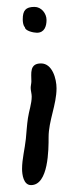

<svg xmlns="http://www.w3.org/2000/svg" viewBox="-20 -657 184 557"><path d="M87 -562C109 -562 115 -581 115 -599C115 -618 100 -637 80 -637C54 -637 46 -626 46 -601C46 -594 47 -585 51 -579H52C52 -567 78 -562 87 -562ZM44 -167C44 -151 48 -120 70 -120C121 -120 121 -224 121 -259C121 -307 144 -353 144 -401C144 -428 132 -473 99 -473C65 -473 71 -444 71 -421C71 -415 69 -408 69 -402C69 -394 72 -385 72 -377C72 -356 64 -335 61 -314C58 -294 57 -274 55 -254C52 -225 44 -196 44 -167Z"/></svg>

Font: ChillLongCangKaiShu Medium
Style: Regular
Weight: 500
Version: Version 3.500;Glyphs 3.1.1 (3135)